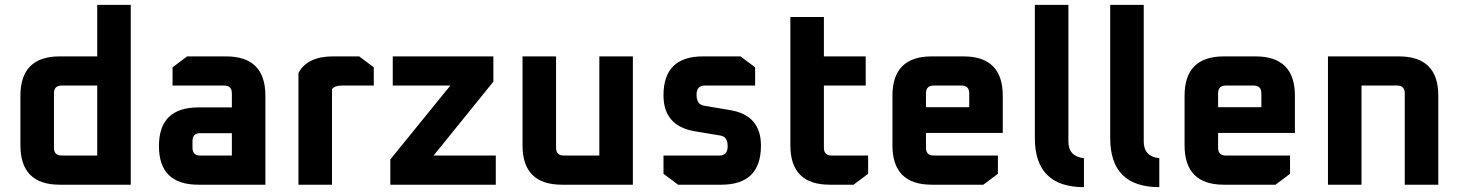

<svg xmlns="http://www.w3.org/2000/svg" viewBox="-20 -760 6006 790"><path d="M64 -162V-366Q64 -528 226 -528H380V-740H518V0H226Q64 0 64 -162ZM202 -152Q202 -120 234 -120H380V-408H234Q202 -408 202 -376Z M796 0Q634 0 634 -159Q634 -318 796 -318H934V-376Q934 -408 902 -408H690V-483L750 -528H910Q1072 -528 1072 -366V0ZM772 -152Q772 -120 804 -120H934V-212H804Q772 -212 772 -180Z M1208 0V-460Q1245 -528 1350 -528H1458L1518 -483V-408H1387Q1357 -408 1346 -393V0Z M1586 0V-104L1833 -408H1596V-528H2010V-424L1764 -120H2020V0Z M2130 -162V-528H2268V-152Q2268 -120 2300 -120H2446V-528H2584V0H2292Q2130 0 2130 -162Z M2710 -45V-120H2940Q2974 -120 2974 -158Q2974 -197 2946 -202L2838 -220Q2710 -242 2710 -368Q2710 -528 2872 -528H3027L3087 -483V-408H2880Q2846 -408 2846 -370Q2846 -330 2877 -325L2984 -307Q3111 -286 3111 -161Q3111 0 2948 0H2770Z M3232 -162V-690H3370V-528H3542V-408H3370V-152Q3370 -120 3402 -120H3552V-45L3492 0H3394Q3232 0 3232 -162Z M3652 -162V-366Q3652 -528 3814 -528H3944Q4106 -528 4106 -366V-213H3790V-152Q3790 -120 3822 -120H4086V-45L4026 0H3814Q3652 0 3652 -162ZM3790 -319H3968V-376Q3968 -408 3936 -408H3822Q3790 -408 3790 -376Z M4238 -192V-740H4376V-178Q4376 -116 4440 -109V10Q4238 10 4238 -192Z M4548 -192V-740H4686V-178Q4686 -116 4750 -109V10Q4548 10 4548 -192Z M4854 -162V-366Q4854 -528 5016 -528H5146Q5308 -528 5308 -366V-213H4992V-152Q4992 -120 5024 -120H5288V-45L5228 0H5016Q4854 0 4854 -162ZM4992 -319H5170V-376Q5170 -408 5138 -408H5024Q4992 -408 4992 -376Z M5444 0V-528H5736Q5898 -528 5898 -366V0H5760V-376Q5760 -408 5728 -408H5582V0Z"/></svg>

Font: Oxanium
Style: Bold
Weight: 700
Designer: Severin Meyer
Version: Version 2.000